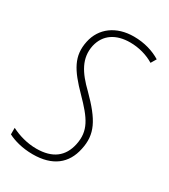

<svg xmlns="http://www.w3.org/2000/svg" viewBox="-144 -608 605 688"><g transform="rotate(30 159.0 -263.5)"><path d="M102 10C184 10 231 -28 245 -95C260 -163 236 -209 161 -284C110 -333 82 -377 94 -434C106 -486 147 -512 205 -512C241 -512 276 -502 304 -485L317 -507C288 -525 250 -537 206 -537C133 -537 81 -498 68 -436C54 -370 81 -327 145 -262C207 -199 233 -162 220 -100C208 -44 170 -14 103 -14C65 -14 28 -25 -1 -40V-13C22 -1 58 10 102 10Z"/></g></svg>

Font: Noto Sans Condensed Thin
Style: Italic
Weight: 100
Width: 3
Italic angle: -12°
Designer: Monotype Design Team
Foundry: Monotype Imaging Inc.
Version: Version 2.013